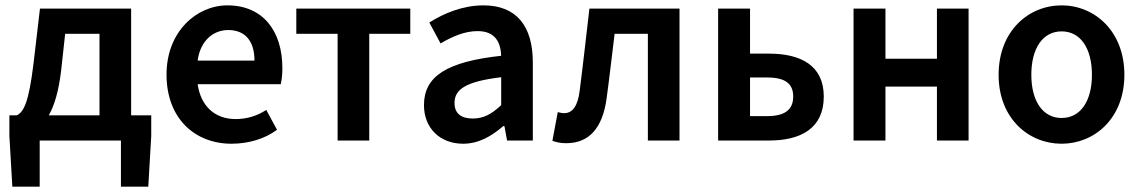

<svg xmlns="http://www.w3.org/2000/svg" viewBox="-20 -524 4253 716"><path d="M208 -261 223 -398H351V-94H162C183 -131 199 -185 208 -261ZM128 0H431V172H533L544 -17V-94H469V-492H129L105 -287C87 -139 68 -107 43 -94H15V-17L26 172H128Z M843 12C907 12 967 -6 1013 -40L973 -114C939 -92 901 -80 859 -80C781 -80 729 -128 717 -210H1027C1031 -228 1033 -246 1033 -270C1033 -408 961 -504 828 -504C713 -504 601 -406 601 -246C601 -82 707 12 843 12ZM717 -298C727 -372 775 -412 831 -412C895 -412 929 -370 929 -298Z M1239 0H1357V-398H1510V-492H1085V-398H1239Z M1707 12C1765 12 1813 -16 1857 -54H1861L1871 0H1967V-291C1967 -428 1905 -504 1783 -504C1705 -504 1635 -474 1581 -440L1623 -362C1667 -388 1713 -408 1761 -408C1827 -408 1847 -366 1849 -316C1647 -294 1561 -240 1561 -132C1561 -46 1621 12 1707 12ZM1743 -82C1703 -82 1675 -98 1675 -140C1675 -190 1715 -220 1849 -236V-132C1813 -98 1783 -82 1743 -82Z M2092 10C2177 10 2227 -47 2242 -156C2253 -236 2262 -318 2272 -398H2396V0H2514V-492H2178C2166 -390 2155 -289 2142 -188C2135 -127 2114 -102 2084 -102C2075 -102 2067 -104 2060 -106L2040 1C2056 7 2071 10 2092 10Z M2658 0H2848C2966 0 3052 -45 3052 -164C3052 -280 2966 -324 2848 -324H2777V-492H2658ZM2777 -91V-235H2841C2907 -235 2938 -213 2938 -164C2938 -115 2907 -91 2841 -91Z M3163 0H3282V-201H3474V0H3592V-492H3474V-305H3282V-492H3163Z M3939 12C4061 12 4173 -82 4173 -245C4173 -409 4061 -504 3939 -504C3816 -504 3704 -409 3704 -245C3704 -82 3816 12 3939 12ZM3939 -84C3868 -84 3826 -148 3826 -245C3826 -343 3868 -407 3939 -407C4010 -407 4052 -343 4052 -245C4052 -148 4010 -84 3939 -84Z"/></svg>

Font: Source Sans Pro Semibold
Style: Regular
Weight: 600
Designer: Paul D. Hunt
Foundry: Adobe Systems Incorporated
Version: Version 3.006;hotconv 1.0.111;makeotfexe 2.5.65597